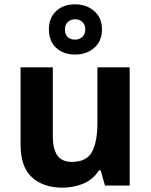

<svg xmlns="http://www.w3.org/2000/svg" viewBox="-20 -857 697 887"><path d="M579 -546V0H465L445 -70H437Q411 -28 365.5 -9Q320 10 269 10Q181 10 128 -37.5Q75 -85 75 -190V-546H224V-227Q224 -169 245 -139Q266 -109 312 -109Q380 -109 405 -155.5Q430 -202 430 -289V-546ZM327 -605Q273 -605 239.5 -636Q206 -667 206 -721Q206 -775 239.5 -806Q273 -837 327 -837Q379 -837 415 -806Q451 -775 451 -722Q451 -667 415.5 -636Q380 -605 327 -605ZM327 -674Q347 -674 360.5 -686.5Q374 -699 374 -721Q374 -743 360.5 -755.5Q347 -768 327 -768Q307 -768 293.5 -755.5Q280 -743 280 -721Q280 -699 292 -686.5Q304 -674 327 -674Z"/></svg>

Font: Noto Sans Duployan
Style: Bold
Weight: 700
Designer: David Corbett
Foundry: David Corbett
Version: Version 3.001